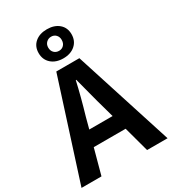

<svg xmlns="http://www.w3.org/2000/svg" viewBox="-240 -1132 1121 1253"><g transform="rotate(-30 320.0 -505.0)"><path d="M265.6 -901.4Q265.6 -877 280.3 -862.3Q294.9 -847.7 317.4 -847.7Q338.9 -847.7 353 -862.3Q367.2 -877 367.2 -901.4Q367.2 -924.8 353 -939.5Q338.9 -954.1 317.4 -954.1Q295.9 -954.1 280.8 -939.5Q265.6 -924.8 265.6 -901.4ZM407.2 -821.3Q373 -791 317.4 -791Q261.7 -791 227.5 -821.3Q193.4 -851.6 193.4 -901.4Q193.4 -951.2 227.5 -980.5Q261.7 -1009.8 317.4 -1009.8Q373 -1009.8 407.2 -980.5Q441.4 -951.2 441.4 -901.4Q441.4 -851.6 407.2 -821.3ZM230.5 -304.7H406.2L383.8 -385.7Q371.1 -428.7 349.6 -512.2Q328.1 -595.7 319.3 -627.9H315.4Q290 -514.6 252 -385.7ZM490.2 0 438.5 -190.4H198.2L146.5 0H-3.9L233.4 -740.2H407.2L644.5 0Z"/></g></svg>

Font: Nasu
Style: Bold
Weight: 700
Designer: Ryoko NISHIZUKA (kana &amp; ideographs); Paul D. Hunt (Latin, Greek &amp; Cyrillic); Wenlong ZHANG (bopomofo); Sandoll C
Version: Version 2014.1215